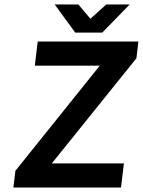

<svg xmlns="http://www.w3.org/2000/svg" viewBox="-20 -840 640 860"><path d="M522 0 535 -108H212L591 -579L600 -654H149L136 -546H427L49 -75L40 0ZM385 -756 331 -820H225L317 -694H438L561 -820H456Z"/></svg>

Font: Falling Sky
Style: MedObl
Weight: 500
Designer: Paul D. Hunt
Foundry: Adobe Systems Incorporated
Version: Version 1.02